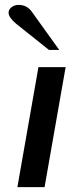

<svg xmlns="http://www.w3.org/2000/svg" viewBox="-20 -764 339 784"><path d="M137 -490H248L162 0H51ZM46 -667Q15 -693 15 -712Q15 -725 27 -734.5Q39 -744 56 -744Q90 -744 110 -716L222 -560H180Z"/></svg>

Font: Fahkwang Medium
Style: Italic
Weight: 500
Italic angle: -10°
Version: Version 1.000; ttfautohint (v1.6)